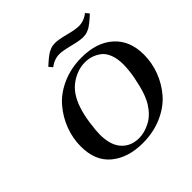

<svg xmlns="http://www.w3.org/2000/svg" viewBox="-222 -1095 1307 1307"><g transform="rotate(-45 431.5 -441.5)"><path d="M115.2 -271Q115.2 -350.1 143.6 -425Q171.9 -500 224.9 -561.5Q277.8 -623 361.8 -659.9Q445.8 -696.8 546.9 -696.8Q692.9 -696.8 777.3 -620.8Q861.8 -544.9 861.8 -410.2Q861.8 -332 834 -258.1Q806.2 -184.1 754.2 -123.5Q702.1 -63 617.7 -25.9Q533.2 11.2 430.2 11.2Q290 11.2 202.6 -60.3Q115.2 -131.8 115.2 -271ZM264.2 -236.8Q264.2 -144 303.2 -92.8Q351.1 -30.8 437 -30.8Q488.8 -30.8 543.9 -59.3Q599.1 -87.9 640.1 -152.8Q669.9 -201.7 688.5 -276.9Q707 -352.1 711.4 -395.5Q715.8 -439 715.8 -460.9Q715.8 -518.1 699.5 -559.1Q683.1 -600.1 655 -620.1Q627 -640.1 598.9 -648.7Q570.8 -657.2 541 -657.2Q467.8 -657.2 400.9 -610.1Q334 -563 300.8 -462.9Q282.7 -408.7 273.4 -341.3Q264.2 -273.9 264.2 -236.8ZM342.8 -811V-812Q349.6 -817.9 365.2 -832Q380.9 -846.2 387 -850.6Q393.1 -855 405.5 -864.5Q418 -874 425.5 -877.4Q433.1 -880.9 444.6 -886Q456.1 -891.1 467.5 -892.6Q479 -894 492.2 -894Q522 -894 587.9 -877Q653.8 -859.9 684.1 -859.9Q735.8 -859.9 777.8 -894L798.8 -869.1V-868.2Q792 -862.3 776.6 -848.1Q761.2 -834 755.1 -829.6Q749 -825.2 736.6 -815.7Q724.1 -806.2 716.6 -802.5Q709 -798.8 697.5 -793.9Q686 -789.1 674.6 -787.6Q663.1 -786.1 649.9 -786.1Q620.1 -786.1 554 -803Q487.8 -819.8 458 -819.8Q408.2 -819.8 363.8 -786.1Z"/></g></svg>

Font: CMU Serif Extra
Style: BoldSlanted
Weight: 700
Italic angle: -9.46001°
Version: Version 0.7.0